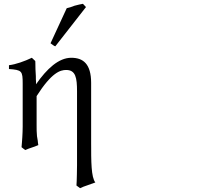

<svg xmlns="http://www.w3.org/2000/svg" viewBox="-20 -772 1134 1007"><path d="M169 -330V-343C168 -351 168 -361 168 -373L166 -409C166 -443 165 -448 165 -452L147 -469C110 -451 62 -434 27 -430V-410C95 -405 99 -400 99 -333V-107C99 -90 98 -69 97 -52L95 -24C94 -15 94 -7 93 0L112 15C139 3 154 1 181 -11C180 -19 178 -27 178 -34L174 -58C172 -77 172 -94 172 -115V-268C251 -392 296 -405 327 -405C377 -405 384 -364 384 -293V94C384 105 383 180 381 201L400 215C411 210 424 204 438 200L480 185C458 157 458 75 458 -24V-337C458 -437 416 -469 354 -469C288 -469 226 -412 169 -330ZM270 -529 431 -735 415 -752C406 -750 406 -750 395 -748L371 -742L349 -734C342 -732 335 -730 330 -729L245 -545C253 -540 262 -531 270 -529Z"/></svg>

Font: Temporarium
Style: Regular
Weight: 400
Version: Version 1.1